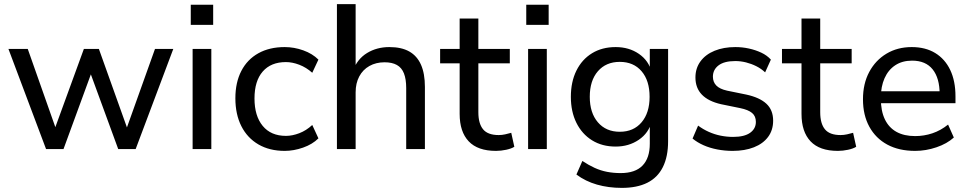

<svg xmlns="http://www.w3.org/2000/svg" viewBox="-20 -725 4708 934"><path d="M204 0 21 -487H115L261 -73H237L388 -487H461L609 -73H586L734 -487H823L640 0H555L399 -426H445L289 0Z M908 -604V-702H1017V-604ZM917 0V-487H1008V0Z M1365 9Q1291 9 1237 -22.5Q1183 -54 1154 -111.5Q1125 -169 1125 -247Q1125 -324 1154 -380Q1183 -436 1237 -466Q1291 -496 1365 -496Q1411 -496 1455.5 -480Q1500 -464 1529 -435L1499 -371Q1470 -397 1436 -410Q1402 -423 1371 -423Q1298 -423 1258 -377Q1218 -331 1218 -246Q1218 -161 1258 -112.5Q1298 -64 1371 -64Q1402 -64 1436 -77Q1470 -90 1499 -117L1529 -52Q1500 -23 1454.5 -7Q1409 9 1365 9Z M1619 0V-705H1710V-381H1697Q1718 -438 1765.5 -467Q1813 -496 1874 -496Q1933 -496 1971 -474.5Q2009 -453 2028 -410Q2047 -367 2047 -302V0H1956V-297Q1956 -340 1945 -368Q1934 -396 1910.5 -409Q1887 -422 1851 -422Q1809 -422 1777 -404Q1745 -386 1727.5 -353Q1710 -320 1710 -276V0Z M2393 9Q2304 9 2260 -37.5Q2216 -84 2216 -171V-417H2121V-487H2216V-635H2307V-487H2460V-417H2307V-179Q2307 -124 2330 -96Q2353 -68 2406 -68Q2422 -68 2437.5 -71.5Q2453 -75 2467 -79L2482 -11Q2468 -2 2442.5 3.5Q2417 9 2393 9Z M2540 -604V-702H2649V-604ZM2549 0V-487H2640V0Z M3005 189Q2940 189 2884 173Q2828 157 2784 124L2813 58Q2843 78 2872.5 91.5Q2902 105 2933.5 111Q2965 117 2999 117Q3070 117 3105.5 80.5Q3141 44 3141 -26V-134H3150Q3136 -78 3087.5 -45Q3039 -12 2975 -12Q2909 -12 2860 -42.5Q2811 -73 2784 -127.5Q2757 -182 2757 -254Q2757 -327 2784 -381.5Q2811 -436 2860 -466Q2909 -496 2975 -496Q3040 -496 3088 -463Q3136 -430 3150 -374H3141V-487H3230V-38Q3230 37 3204.5 88Q3179 139 3129 164Q3079 189 3005 189ZM2995 -84Q3062 -84 3101 -130Q3140 -176 3140 -254Q3140 -333 3101 -378.5Q3062 -424 2995 -424Q2928 -424 2888.5 -378.5Q2849 -333 2849 -254Q2849 -176 2888.5 -130Q2928 -84 2995 -84Z M3544 9Q3506 9 3469.5 2Q3433 -5 3402.5 -18.5Q3372 -32 3349 -51L3376 -114Q3400 -96 3428 -83.5Q3456 -71 3486 -65Q3516 -59 3546 -59Q3601 -59 3629 -79Q3657 -99 3657 -132Q3657 -160 3638.5 -175.5Q3620 -191 3581 -199L3488 -218Q3426 -232 3394.5 -264.5Q3363 -297 3363 -348Q3363 -393 3387.5 -426.5Q3412 -460 3456 -478Q3500 -496 3557 -496Q3591 -496 3623 -489Q3655 -482 3683 -469Q3711 -456 3730 -435L3702 -373Q3683 -391 3659 -403Q3635 -415 3609 -421.5Q3583 -428 3557 -428Q3503 -428 3475.5 -407Q3448 -386 3448 -352Q3448 -326 3464.5 -309Q3481 -292 3517 -284L3610 -265Q3675 -251 3708 -220.5Q3741 -190 3741 -138Q3741 -92 3716.5 -59Q3692 -26 3647.5 -8.5Q3603 9 3544 9Z M4056 9Q3967 9 3923 -37.5Q3879 -84 3879 -171V-417H3784V-487H3879V-635H3970V-487H4123V-417H3970V-179Q3970 -124 3993 -96Q4016 -68 4069 -68Q4085 -68 4100.5 -71.5Q4116 -75 4130 -79L4145 -11Q4131 -2 4105.5 3.5Q4080 9 4056 9Z M4432 9Q4353 9 4296.5 -21.5Q4240 -52 4209 -108.5Q4178 -165 4178 -242Q4178 -318 4208.5 -375Q4239 -432 4292.5 -464Q4346 -496 4415 -496Q4482 -496 4529.5 -467Q4577 -438 4602.5 -384.5Q4628 -331 4628 -256V-223H4249V-281H4568L4551 -267Q4551 -345 4517 -387.5Q4483 -430 4417 -430Q4369 -430 4335 -407.5Q4301 -385 4283 -344.5Q4265 -304 4265 -251V-245Q4265 -185 4284.5 -144.5Q4304 -104 4341 -83.5Q4378 -63 4432 -63Q4475 -63 4515.5 -76.5Q4556 -90 4592 -119L4620 -56Q4587 -26 4535.5 -8.5Q4484 9 4432 9Z"/></svg>

Font: Nunito Sans 12pt Medium
Style: Regular
Weight: 500
Designer: Vernon Adams
Foundry: Vernon Adams
Version: Version 3.101;gftools[0.9.27]